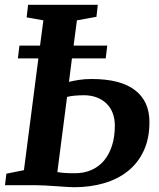

<svg xmlns="http://www.w3.org/2000/svg" viewBox="-20 -763 657 791"><path d="M6.3 -47.4 78.6 -62 138.2 -522.5H53.7L60.1 -575.2H145L158.7 -679.2L89.8 -691.4L95.7 -743.2H382.8L377.4 -693.8L296.9 -679.2L283.2 -575.2H421.9L415.5 -522.5H276.4L264.2 -425.8Q280.3 -429.7 303.7 -433.6Q327.1 -437.5 357.9 -437.5Q476.1 -437.5 535.9 -391.8Q595.7 -346.2 595.7 -259.8Q595.7 -192.9 572.5 -142.6Q549.3 -92.3 507.8 -58.8Q466.3 -25.4 409.4 -8.5Q352.5 8.3 284.7 8.3Q275.9 8.3 256.1 7.1Q236.3 5.9 212.9 4.2Q189.5 2.4 166.5 1.2Q143.6 0 128.4 0H0.5ZM216.3 -54.2Q228.5 -51.8 245.4 -50.5Q262.2 -49.3 288.6 -49.3Q327.1 -49.3 357.9 -63.2Q388.7 -77.1 409.7 -102.8Q430.7 -128.4 441.9 -164.6Q453.1 -200.7 453.1 -245.1Q453.1 -274.4 444.1 -297.6Q435.1 -320.8 418.2 -336.9Q401.4 -353 377.9 -361.8Q354.5 -370.6 326.2 -370.6Q306.6 -370.6 287.6 -368.9Q268.6 -367.2 256.8 -363.8H256.3Z"/></svg>

Font: Merriweather Bold
Style: Italic
Weight: 700
Italic angle: -7°
Designer: Eben Sorkin ( eben@eyebytes.com )
Foundry: Eben Sorkin ( eben@eyebytes.com )
Version: Version 1.5; ttfautohint (v0.97) -l 13 -r 13 -G 200 -x 24 -f